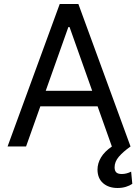

<svg xmlns="http://www.w3.org/2000/svg" viewBox="-20 -727 686 953"><path d="M17.6 0 276.4 -707H369.1L627.9 0Q590.8 26.4 569.8 51Q548.8 75.7 548.8 103.5Q548.8 120.1 556.9 128.4Q564.9 136.7 585 136.7Q607.4 136.7 630.9 125L636.7 185.5Q624 194.3 605.2 200.2Q586.4 206.1 563.5 206.1Q519.5 206.1 491.9 182.4Q464.4 158.7 463.9 115.2Q463.9 84 481.2 54.7Q498.5 25.4 535.6 0H535.2L464.4 -199.2H180.2L109.4 0ZM437.5 -276.4 325.2 -592.8H319.3L207 -276.4Z"/></svg>

Font: WEMIX Pretendard
Style: Regular
Weight: 400
Designer: Base glyphs from Inter by Rasmus Andersson; Hangeul glyphs from Noto Sans CJK(Source Han Sans) by Jang Soo-young and Kan
Foundry: Kil Hyung-jin
Version: Version 1.000